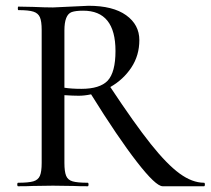

<svg xmlns="http://www.w3.org/2000/svg" viewBox="-20 -648 733 668"><path d="M263.2 -338.9Q327.1 -338.9 354.5 -367.2Q381.8 -396.5 381.8 -470.7Q381.8 -611.3 269 -610.8Q243.2 -610.8 229.5 -606Q204.1 -596.7 204.1 -542V-342.8Q229 -338.9 263.2 -338.9ZM363.8 -345.2Q447.8 -218.3 504.4 -147.2Q561 -76.2 605 -44.2Q648.9 -12.2 689.9 -12.2Q692.9 -12.2 692.9 -6.1Q692.9 0 689.9 0H545.9Q522 0 456.1 -85Q390.1 -169.9 296.9 -319.8Q273.9 -314.9 253.9 -314.9Q233.9 -314.9 204.1 -316.9V-81.1Q204.1 -51.3 210 -36.6Q215.8 -22 232.4 -17.1Q249 -12.2 285.2 -12.2Q288.1 -12.2 288.1 -6.1Q288.1 0 285.2 0Q254.4 0 235.8 -1L164.1 -2L94.2 -1Q76.2 0 43 0Q40 0 40 -6.1Q40 -12.2 43 -12.2Q79.1 -12.2 95.9 -17.1Q112.8 -22 118.9 -36.4Q125 -50.8 125 -81.1V-543.9Q125 -573.7 118.9 -587.9Q112.8 -602.1 96.4 -607.4Q80.1 -612.8 43.9 -612.8Q42 -612.8 42 -618.9Q42 -625 43.9 -625L95.2 -624Q137.2 -622.1 164.1 -622.1L288.1 -627.9Q373 -627.9 418.9 -595Q464.8 -562 464.8 -508.5Q464.8 -455.1 437 -413.1Q409.2 -371.1 363.8 -345.2Z"/></svg>

Font: Cormorant-Medium
Style: Regular
Weight: 500
Designer: Christian Thalmann (Catharsis Fonts)
Version: Version 3.000